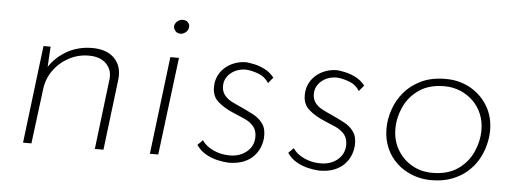

<svg xmlns="http://www.w3.org/2000/svg" viewBox="-42 -640 2027 754"><g transform="rotate(5 972.0 -263.5)"><path d="M143 -385 137 -283 130 -291Q155 -337 201.5 -365.5Q248 -394 307 -394Q365 -394 395 -362.5Q425 -331 419 -279L385 0H351L384 -273Q390 -312 366 -337.5Q342 -363 296 -363Q254 -363 217.5 -343.5Q181 -324 157 -290.5Q133 -257 128 -213L101 0H68L115 -385Z M615 -385H649L601 0H568ZM619 -507Q620 -519 630.5 -527.5Q641 -536 653 -535Q664 -535 671.5 -527.5Q679 -520 678 -509Q677 -496 667 -488Q657 -480 646 -480Q634 -480 626.5 -488.5Q619 -497 619 -507Z M877 8Q857 7 833.5 1.5Q810 -4 788 -16.5Q766 -29 751 -51L771 -71Q782 -55 799 -44Q816 -33 836.5 -27Q857 -21 879 -21Q918 -20 945.5 -41.5Q973 -63 975 -98Q976 -126 962.5 -142.5Q949 -159 926.5 -169Q904 -179 880 -189Q844 -204 819 -226Q794 -248 796 -288Q797 -310 806 -328.5Q815 -347 831 -361Q847 -375 868.5 -383Q890 -391 915 -391Q926 -390 945.5 -386Q965 -382 986.5 -371.5Q1008 -361 1025 -340L1006 -317Q990 -342 963 -351.5Q936 -361 915 -362Q893 -362 874.5 -353.5Q856 -345 844 -329.5Q832 -314 831 -294Q830 -272 840.5 -257Q851 -242 869 -232.5Q887 -223 908 -214Q934 -202 958 -189.5Q982 -177 996.5 -156.5Q1011 -136 1009 -102Q1008 -84 1000.5 -64.5Q993 -45 977.5 -28.5Q962 -12 937.5 -2Q913 8 877 8Z M1235 8Q1215 7 1191.5 1.5Q1168 -4 1146 -16.5Q1124 -29 1109 -51L1129 -71Q1140 -55 1157 -44Q1174 -33 1194.5 -27Q1215 -21 1237 -21Q1276 -20 1303.5 -41.5Q1331 -63 1333 -98Q1334 -126 1320.5 -142.5Q1307 -159 1284.5 -169Q1262 -179 1238 -189Q1202 -204 1177 -226Q1152 -248 1154 -288Q1155 -310 1164 -328.5Q1173 -347 1189 -361Q1205 -375 1226.5 -383Q1248 -391 1273 -391Q1284 -390 1303.5 -386Q1323 -382 1344.5 -371.5Q1366 -361 1383 -340L1364 -317Q1348 -342 1321 -351.5Q1294 -361 1273 -362Q1251 -362 1232.5 -353.5Q1214 -345 1202 -329.5Q1190 -314 1189 -294Q1188 -272 1198.5 -257Q1209 -242 1227 -232.5Q1245 -223 1266 -214Q1292 -202 1316 -189.5Q1340 -177 1354.5 -156.5Q1369 -136 1367 -102Q1366 -84 1358.5 -64.5Q1351 -45 1335.5 -28.5Q1320 -12 1295.5 -2Q1271 8 1235 8Z M1677 7Q1638 7 1603 -6.5Q1568 -20 1541.5 -44.5Q1515 -69 1500 -103.5Q1485 -138 1485 -180Q1485 -217 1498 -255Q1511 -293 1537 -324Q1563 -355 1603.5 -374.5Q1644 -394 1700 -394Q1754 -394 1797 -370Q1840 -346 1865.5 -304Q1891 -262 1891 -208Q1891 -179 1883 -148.5Q1875 -118 1859 -90.5Q1843 -63 1817.5 -41Q1792 -19 1757 -6Q1722 7 1677 7ZM1679 -22Q1740 -22 1779.5 -49.5Q1819 -77 1838 -119.5Q1857 -162 1857 -206Q1857 -240 1845 -269Q1833 -298 1811 -319.5Q1789 -341 1760 -353Q1731 -365 1698 -365Q1637 -365 1597.5 -337.5Q1558 -310 1539 -268Q1520 -226 1520 -182Q1520 -136 1541 -100Q1562 -64 1598 -43Q1634 -22 1679 -22Z"/></g></svg>

Font: Josefin Sans ExtraLight
Style: Italic
Weight: 250
Italic angle: -7°
Designer: Santiago Orozco
Foundry: Typemade
Version: Version 2.000